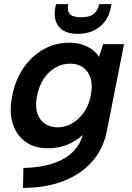

<svg xmlns="http://www.w3.org/2000/svg" viewBox="-20 -715 641 935"><path d="M482 -500H584L500 -75Q483 10 429 71.5Q375 133 289 166.5Q203 200 92 200L94 103Q221 100 295.5 55Q370 10 387 -74V-75H400Q371 -41 322.5 -17Q274 7 213 7Q148 7 103.5 -25Q59 -57 41.5 -115Q24 -173 40 -250Q55 -327 95 -385Q135 -443 192.5 -475Q250 -507 316 -507Q353 -507 381.5 -497.5Q410 -488 430.5 -472.5Q451 -457 462 -438ZM161 -250Q146 -181 174 -138Q202 -95 262 -95Q297 -95 330 -113.5Q363 -132 388 -167Q413 -202 422 -250Q432 -300 421 -334.5Q410 -369 384 -387Q358 -405 323 -405Q283 -405 249.5 -385.5Q216 -366 193 -331.5Q170 -297 161 -250ZM519 -676Q512 -638 490 -609.5Q468 -581 434.5 -565.5Q401 -550 358 -550Q316 -550 289.5 -565.5Q263 -581 252.5 -610Q242 -639 249 -676L253 -695H312Q306 -665 319 -648Q332 -631 375 -631Q418 -631 437.5 -648Q457 -665 463 -695H523Z"/></svg>

Font: Albert Sans SemiBold
Style: Italic
Weight: 600
Italic angle: -11.25°
Designer: Andreas Rasmussen
Foundry: a.Foundry
Version: Version 1.025